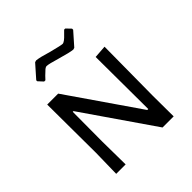

<svg xmlns="http://www.w3.org/2000/svg" viewBox="-191 -842 978 978"><g transform="rotate(-45 298.0 -353.5)"><path d="M504 0 503 -149 506 -500 437 -495 439 -118H432L170 -498H91L93 -147L90 0H158L156 -166L157 -380H162L424 0ZM454 -674V-682L430 -707H422L405 -690C387 -670.7 373.7 -661 365 -661C358.3 -661 334.3 -666.3 293 -677C253.7 -689 226 -695.7 210 -697L200 -694L139 -625V-618L163 -592H172L188 -609C199.3 -620.3 207.7 -628.2 213 -632.5C218.3 -636.8 223.3 -639 228 -639C237.3 -639 261 -633.3 299 -622C340.3 -610 368.3 -603.3 383 -602L393 -605Z"/></g></svg>

Font: Alegreya Sans SC
Style: Regular
Weight: 400
Designer: Juan Pablo del Peral
Foundry: Huerta Tipografica
Version: Version 1.000;PS 001.000;hotconv 1.0.70;makeotf.lib2.5.58329